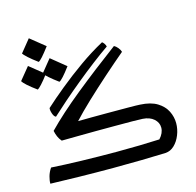

<svg xmlns="http://www.w3.org/2000/svg" viewBox="-100 -771 897 880"><g transform="rotate(-15 348.5 -331.0)"><path d="M332 5.9Q250 5.9 170.4 4.4Q90.8 2.9 34.2 1Q33.7 -13.2 39.1 -32.7Q44.4 -52.2 56.6 -69.8Q117.7 -65.9 200.4 -63.7Q283.2 -61.5 367.2 -61.5Q422.9 -61.5 474.9 -62.7Q526.9 -64 569.3 -65.9Q591.8 -90.3 591.8 -116.2Q591.8 -140.1 572.3 -157.5Q552.7 -174.8 519.5 -176.8Q508.3 -177.7 471.4 -178Q434.6 -178.2 385.3 -178.2Q343.8 -178.2 298.1 -178Q252.4 -177.7 210.2 -177.2Q168 -176.8 135.7 -176.3Q125.5 -188 119.9 -201.2Q114.3 -214.4 111.3 -229Q175.3 -294.9 271.2 -372.6Q367.2 -450.2 479 -533.2Q487.8 -528.8 496.3 -518.6Q504.9 -508.3 507.8 -498Q460.4 -458 408.4 -411.9Q356.4 -365.7 309.8 -321.8Q263.2 -277.8 231.4 -243.2Q258.8 -243.7 295.9 -243.9Q333 -244.1 370.6 -244.1Q423.3 -244.1 468 -243.9Q512.7 -243.7 525.4 -242.7Q575.2 -240.2 605.5 -221.7Q635.7 -203.1 649.4 -175.5Q663.1 -147.9 663.1 -118.2Q663.1 -89.8 652.3 -62.7Q641.6 -35.6 623 -17.8Q604.5 0 580.6 1.5Q533.2 3.4 467.8 4.6Q402.3 5.9 332 5.9ZM138.7 -289.1Q129.9 -292 124.3 -308.6Q118.7 -325.2 120.6 -335Q157.7 -369.1 208.3 -410.4Q258.8 -451.7 315.9 -492.2Q373 -532.7 430.7 -564Q442.4 -555.2 446.8 -539.6Q410.6 -514.6 368.9 -482.7Q327.1 -450.7 285.2 -416.3Q243.2 -381.8 205.3 -348.9Q167.5 -315.9 138.7 -289.1ZM127 -552.2Q101.1 -571.3 84 -586.7Q66.9 -602.1 63 -608.9L111.3 -668.5L181.2 -612.3Q138.7 -555.7 127 -552.2ZM90.3 -430.7Q64 -449.7 47.1 -464.8Q30.3 -480 26.4 -487.8L74.7 -546.9L144.5 -490.7Q124 -463.4 109.9 -448.2Q95.7 -433.1 90.3 -430.7ZM195.3 -439.5Q169.4 -458.5 151.9 -473.9Q134.3 -489.3 131.3 -496.1L179.7 -555.7L249.5 -499Q208.5 -444.3 195.3 -439.5Z"/></g></svg>

Font: Harmattan
Style: Regular
Weight: 400
Designer: George W. Nuss III and SIL International
Foundry: SIL International
Version: Version 4.000